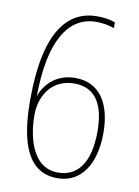

<svg xmlns="http://www.w3.org/2000/svg" viewBox="-84 -778 614 848"><g transform="rotate(10 223.5 -354.5)"><path d="M55 -306C55 -109 103 13 233 13C337 13 399 -76 399 -219C399 -349 345 -437 236 -437C141 -437 96 -372 82 -330H81C83 -576 158 -697 284 -697C313 -697 343 -691 364 -683V-709C344 -717 314 -722 284 -722C155 -722 55 -621 55 -306ZM231 -12C107 -12 85 -167 85 -243C85 -339 141 -412 235 -412C334 -412 372 -336 372 -221C372 -86 323 -12 231 -12Z"/></g></svg>

Font: Noto Sans Ethiopic Condensed Thin
Style: Regular
Weight: 100
Width: 3
Designer: Monotype Design Team
Foundry: Monotype Imaging Inc.
Version: Version 2.102